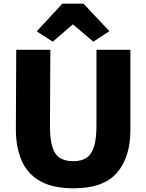

<svg xmlns="http://www.w3.org/2000/svg" viewBox="-20 -1013 793 1041"><path d="M380 8Q265 8 196 -32Q127 -72 96.5 -144Q66 -216 66 -312L68 -743H253L251 -334Q250.5 -256 264.8 -213.8Q279 -171.5 307.2 -155.2Q335.5 -139 377 -139Q419 -139 447 -156Q475 -173 489 -215.5Q503 -258 503 -334V-743H687V-309Q687 -160 613.8 -76Q540.5 8 380 8ZM266 -787 179 -843 318 -993H433L573 -844L486 -787L375 -881Z"/></svg>

Font: Merriweather Sans ExtraBold
Style: Regular
Weight: 800
Designer: Eben Sorkin
Foundry: Eben Sorkin
Version: Version 2.001; ttfautohint (v1.8.3)